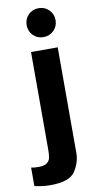

<svg xmlns="http://www.w3.org/2000/svg" viewBox="-155 -831 555 1105"><g transform="rotate(-10 123.0 -278.5)"><path d="M71 -701Q71 -737 95 -761.5Q119 -786 155 -786Q191 -786 215.5 -761.5Q240 -737 240 -701Q240 -666 215.5 -641.5Q191 -617 155 -617Q119 -617 95 -641.5Q71 -666 71 -701ZM-46 218V110Q-31 114 -3 114Q31 114 46.5 102Q62 90 65.5 72Q69 54 69 25V-545H225V72Q225 127 192 178Q159 229 47 229Q1 229 -46 218Z"/></g></svg>

Font: Be Vietnam ExtraBold
Style: Regular
Weight: 800
Designer: Gabriel Lam
Foundry: TypeRant
Version: Version 4.000